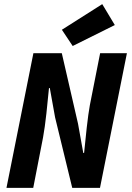

<svg xmlns="http://www.w3.org/2000/svg" viewBox="-20 -909 640 929"><path d="M11.3 0H140.8L188.2 -243.5C200.2 -306.5 210.2 -411.9 217 -483H221L246.5 -341.2L329.5 0H463.8L594.1 -651.7H464.5L414.7 -399.8C405.2 -350.6 393.5 -237.6 386.9 -169H382.9L357.5 -310.5L279 -651.7H141.6L11.3 0ZM331.7 -686.4 535.5 -787.8 474.7 -889 279.4 -765 331.7 -686.4Z"/></svg>

Font: Source Code Variable
Style: Italic
Weight: 400
Italic angle: -11°
Monospace: yes
Designer: Paul D. Hunt, Teo Tuominen
Foundry: Adobe Systems Incorporated
Version: Version 1.005;PS 1.0;hotconv 16.6.54;makeotf.lib2.5.65590